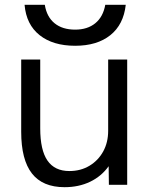

<svg xmlns="http://www.w3.org/2000/svg" viewBox="-20 -767 632 797"><path d="M248 10Q157 10 112.5 -47Q68 -104 68 -220V-520H147V-234Q147 -144 177 -100.5Q207 -57 268 -57Q315 -57 351.5 -79Q388 -101 408.5 -138.5Q429 -176 429 -224V-520H508V0H432L431 -77Q401 -35 354 -12.5Q307 10 248 10ZM292 -577Q200 -577 144.5 -621Q89 -665 82 -747H166Q174 -697 206.5 -670.5Q239 -644 292 -644Q343 -644 375.5 -670.5Q408 -697 417 -747H502Q493 -665 438 -621Q383 -577 292 -577Z"/></svg>

Font: M PLUS 2
Style: Regular
Weight: 400
Designer: Coji Morishita
Foundry: UNDERFOREST DESIGN
Version: Version 1.001